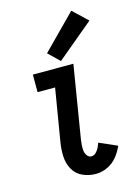

<svg xmlns="http://www.w3.org/2000/svg" viewBox="-119 -845 670 920"><g transform="rotate(-15 216.0 -385.0)"><path d="M241 8Q270 8 298.5 -5.5Q327 -19 346.5 -43Q366 -67 378 -95L289 -134Q285 -122 279.5 -110.5Q274 -99 264 -89Q254 -79 241 -79Q228 -79 220 -90.5Q212 -102 210.5 -115Q209 -128 210 -142Q211 -156 213 -170L272 -530H71V-443H158L115 -184Q109 -149 110.5 -114Q112 -79 128 -49.5Q144 -20 175 -6Q206 8 241 8ZM218 -558 400 -710 328 -778 163 -611Z"/></g></svg>

Font: Iosevka Sparkle Medium
Style: Italic
Weight: 500
Italic angle: -9°
Designer: Belleve Invis
Foundry: Belleve Invis
Version: Version 4.5.0; ttfautohint (v1.8.3)